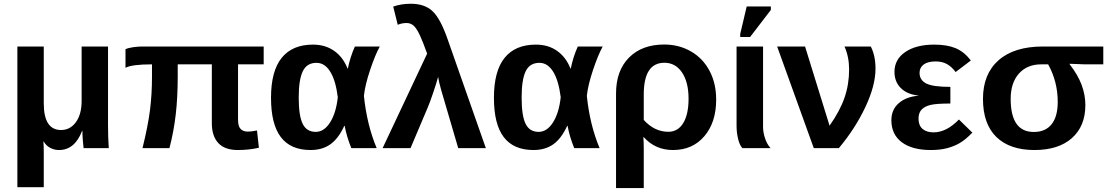

<svg xmlns="http://www.w3.org/2000/svg" viewBox="-20 -770 5774 998"><path d="M414.6 0Q414.1 -5.9 412.8 -16.6Q411.6 -27.3 410.6 -40.3Q409.7 -53.2 408.9 -66.4Q408.2 -79.6 408.2 -89.8H406.7Q368.7 9.8 286.6 9.8Q261.2 9.8 240 -2Q218.8 -13.7 207.5 -34.2H205.6Q207.5 -13.2 207.5 22V203.1H70.3V-528.3H207.5V-232.9Q207.5 -94.2 297.4 -94.2Q344.7 -94.2 374.5 -135Q404.3 -175.8 404.3 -246.1V-528.3H541.5V-118.2Q541.5 -54.7 545.4 0Z M1217.3 -435.5V-147.9Q1217.3 -112.8 1231 -99.4Q1244.6 -85.9 1268.1 -85.9Q1286.6 -85.9 1315.9 -91.8L1325.7 -2Q1273.9 9.8 1216.8 9.8Q1147.9 9.8 1114.5 -26.6Q1081.1 -63 1081.1 -129.4V-435.5H903.8V-375Q903.8 -264.6 893.6 -175.8Q883.3 -86.9 860.8 0H720.7Q749 -114.3 759.5 -196.8Q770 -279.3 770 -371.1V-435.5Q665 -435.5 632.3 -417.5V-514.2Q646.5 -521 672.4 -524.7Q698.2 -528.3 721.2 -528.3H1350.6V-435.5Z M1769.5 -115.7Q1739.3 -49.8 1697.3 -20Q1655.3 9.8 1594.2 9.8Q1490.7 9.8 1439.7 -57.4Q1388.7 -124.5 1388.7 -261.7Q1388.7 -400.4 1444.1 -469.2Q1499.5 -538.1 1606.9 -538.1Q1670.9 -538.1 1717 -505.6Q1763.2 -473.1 1786.6 -413.6H1788.1Q1800.3 -474.1 1824.7 -528.3H1954.1Q1929.7 -483.9 1903.6 -405.8Q1877.4 -327.6 1871.6 -271.5Q1887.2 -120.6 1938 0H1806.2Q1782.2 -58.6 1771.5 -115.7ZM1532.7 -263.2Q1532.7 -167.5 1553.5 -126Q1574.2 -84.5 1621.1 -84.5Q1664.6 -84.5 1695.8 -133.8Q1727.1 -183.1 1735.8 -264.6Q1725.1 -351.6 1696.5 -397.5Q1668 -443.4 1625 -443.4Q1575.2 -443.4 1554 -399.9Q1532.7 -356.4 1532.7 -263.2Z M2505.4 0H2361.8Q2286.6 -255.4 2273.4 -301.5Q2260.3 -347.7 2257.3 -370.6Q2250 -342.3 2232.2 -289.6Q2214.4 -236.8 2202.6 -209.5L2113.8 0H1968.8L2200.2 -491.2Q2178.2 -553.2 2161.9 -587.9Q2145.5 -622.6 2130.1 -636.5Q2114.7 -650.4 2092.8 -650.4Q2069.3 -650.4 2047.4 -641.1L2023.9 -735.8Q2065.4 -750.5 2115.2 -750.5Q2187.5 -750.5 2228.5 -711.7Q2269.5 -672.9 2306.2 -567.4Z M2928.2 -115.7Q2897.9 -49.8 2856 -20Q2814 9.8 2752.9 9.8Q2649.4 9.8 2598.4 -57.4Q2547.4 -124.5 2547.4 -261.7Q2547.4 -400.4 2602.8 -469.2Q2658.2 -538.1 2765.6 -538.1Q2829.6 -538.1 2875.7 -505.6Q2921.9 -473.1 2945.3 -413.6H2946.8Q2959 -474.1 2983.4 -528.3H3112.8Q3088.4 -483.9 3062.3 -405.8Q3036.1 -327.6 3030.3 -271.5Q3045.9 -120.6 3096.7 0H2964.8Q2940.9 -58.6 2930.2 -115.7ZM2691.4 -263.2Q2691.4 -167.5 2712.2 -126Q2732.9 -84.5 2779.8 -84.5Q2823.2 -84.5 2854.5 -133.8Q2885.7 -183.1 2894.5 -264.6Q2883.8 -351.6 2855.2 -397.5Q2826.7 -443.4 2783.7 -443.4Q2733.9 -443.4 2712.6 -399.9Q2691.4 -356.4 2691.4 -263.2Z M3702.6 -252Q3702.6 -134.3 3641.4 -62.3Q3580.1 9.8 3478 9.8Q3386.2 9.8 3326.2 -57.1H3324.2Q3326.2 -27.8 3326.2 0V207.5H3182.1V-283.7Q3182.1 -402.8 3249.5 -470.7Q3316.9 -538.6 3432.6 -538.6Q3509.3 -538.6 3571.3 -502.9Q3633.3 -467.3 3668 -402.1Q3702.6 -336.9 3702.6 -252ZM3559.1 -256.8Q3559.1 -343.3 3524.9 -393.6Q3490.7 -443.8 3433.6 -443.8Q3326.2 -443.8 3326.2 -279.3V-146.5Q3382.3 -85 3453.6 -85Q3503.9 -85 3531.5 -130.4Q3559.1 -175.8 3559.1 -256.8Z M3838.9 0Q3824.2 -15.6 3816.4 -48.6Q3808.6 -81.5 3808.6 -115.2V-528.3H3946.3V-110.8Q3946.3 -81.5 3956.8 -50.5Q3967.3 -19.5 3985.4 0ZM3827.6 -577.6V-593.8L3861.3 -736.3H3986.8V-718.3L3878.9 -577.6Z M4530.8 -413.1Q4530.8 -325.7 4478.5 -214.4Q4426.3 -103 4340.3 0H4210L4019.5 -528.3H4164.6L4292 -116.7Q4346.2 -193.8 4369.9 -262.7Q4393.6 -331.5 4393.6 -408.7Q4393.6 -474.6 4369.6 -528.3H4506.3Q4530.8 -480.5 4530.8 -413.1Z M4832.5 -82Q4899.9 -82 4964.4 -148.9L5034.2 -80.6Q4998.5 -43.9 4969.5 -26.9Q4940.4 -9.8 4903.8 0Q4867.2 9.8 4818.4 9.8Q4721.2 9.8 4667.2 -30.8Q4613.3 -71.3 4613.3 -145Q4613.3 -200.2 4651.6 -233.6Q4689.9 -267.1 4753.9 -272.5V-273.4Q4695.8 -279.3 4662.6 -312Q4629.4 -344.7 4629.4 -396.5Q4629.4 -461.4 4685.8 -499.8Q4742.2 -538.1 4835.9 -538.1Q4902.8 -538.1 4947.3 -519.5Q4991.7 -501 5026.4 -455.6L4947.3 -395.5Q4926.8 -423.3 4902.1 -437Q4877.4 -450.7 4843.8 -450.7Q4802.7 -450.7 4781.2 -434.8Q4759.8 -418.9 4759.8 -391.1Q4759.8 -354 4794.2 -336.2Q4828.6 -318.4 4919.9 -318.4V-231.9Q4847.7 -231.9 4817.1 -224.6Q4786.6 -217.3 4770.5 -200.4Q4754.4 -183.6 4754.4 -153.3Q4754.4 -118.2 4775.1 -100.1Q4795.9 -82 4832.5 -82Z M5621.6 -223.6Q5621.6 -114.3 5551.8 -52.2Q5481.9 9.8 5356.9 9.8Q5228.5 9.8 5158.9 -58.1Q5089.4 -126 5089.4 -255.9Q5089.4 -385.3 5170.4 -456.8Q5251.5 -528.3 5401.4 -528.3H5714.8V-435.5H5619.6L5539.6 -438.5V-436.5Q5582.5 -381.3 5602.1 -329.1Q5621.6 -276.9 5621.6 -223.6ZM5478 -240.2Q5478 -345.7 5428.2 -435.5H5392.1Q5319.3 -435.5 5276.4 -387.7Q5233.4 -339.8 5233.4 -255.9Q5233.4 -84 5353.5 -84Q5414.1 -84 5446 -124Q5478 -164.1 5478 -240.2Z"/></svg>

Font: Arial
Style: Bold
Weight: 700
Designer: Steve Matteson
Foundry: Ascender Corporation
Version: Version 2.00.3